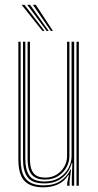

<svg xmlns="http://www.w3.org/2000/svg" viewBox="-20 -774 409 800"><path d="M160.8 6.5Q135.5 6.5 117.5 0.9Q99.5 -4.8 87.6 -14.9Q75.8 -25 69 -39.4Q62.2 -53.8 59.4 -71.4Q56.5 -89 56.5 -109.5V-600H66V-110Q66 -86 70.2 -66.2Q74.5 -46.5 85.1 -32Q95.8 -17.5 114.5 -9.6Q133.2 -1.8 162.5 -1.8Q204.5 -1.8 232.4 -20.2Q260.2 -38.8 273.8 -68.2H276.2L269.8 -19.8V0H260V-12L266.8 -44H264.2Q247 -17 220.2 -5.2Q193.5 6.5 160.8 6.5ZM298.8 0V-600H308.5V0ZM168 -25.8Q145.8 -25.8 131.5 -32.2Q117.2 -38.8 109.2 -50.2Q101.2 -61.8 98.1 -77.4Q95 -93 95 -111V-600H104.8V-111Q104.8 -88 110.2 -70.6Q115.8 -53.2 129.5 -43.6Q143.2 -34 168.5 -34Q195.2 -34 215.8 -46.5Q236.2 -59 247.9 -79.5Q259.5 -100 259.5 -123.2V-600H269.2V-123.5Q269.2 -99.8 257.2 -77.4Q245.2 -55 222.6 -40.4Q200 -25.8 168 -25.8ZM164.5 -9.8Q114 -9.8 94.9 -35.6Q75.8 -61.5 75.8 -110.2V-600H85.5V-110.5Q85.5 -67.5 102.1 -42.6Q118.8 -17.8 166.2 -17.8Q201.8 -17.8 226.8 -33.2Q251.8 -48.8 265 -73.1Q278.2 -97.5 278.2 -123.5V-600H289V0H279.2V-32L281.5 -94.8H279Q268.8 -56.8 239.2 -33.1Q209.8 -9.5 164.5 -9.8ZM157 -645 70 -754H81.8L165.8 -645ZM174.5 -645 93.5 -754H105.2L183 -645ZM191.8 -645 117 -754H129L200.5 -645Z"/></svg>

Font: Big Shoulders Inline Text Thin ExtraLight
Style: Regular
Weight: 250
Version: Version 2.002